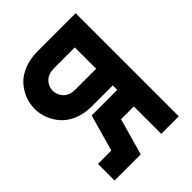

<svg xmlns="http://www.w3.org/2000/svg" viewBox="-199 -811 922 922"><g transform="rotate(-45 262.0 -350.0)"><path d="M474.1 0H355V-186H268.1L216.8 -3.9V0H38.1V-112.8H128.9L181.2 -298.8H355V-329.1H210.9Q162.6 -329.1 123.3 -345.2Q84 -361.3 59.8 -387.9Q35.6 -414.6 22.7 -447.3Q9.8 -480 9.8 -515.1Q9.8 -550.3 22.9 -583Q36.1 -615.7 60.5 -642.1Q85 -668.5 125 -684.3Q165 -700.2 214.8 -700.2H474.1ZM132.8 -515.1Q132.8 -484.9 154.1 -463.4Q175.3 -441.9 213.9 -441.9H355V-586.9H213.9Q175.3 -586.9 154.1 -565.7Q132.8 -544.4 132.8 -515.1Z"/></g></svg>

Font: Cakra Normal
Style: Regular
Weight: 400
Designer: Lucia Kollert, Vojtech Kollert
Foundry: OoM Type
Version: Version 1.000;Glyphs 3.1.1 (3148)